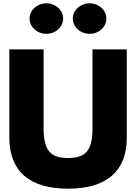

<svg xmlns="http://www.w3.org/2000/svg" viewBox="-20 -1123 821 1158"><path d="M259.6 -1103C203.5 -1103 158.4 -1062 158.4 -1011C158.4 -960 203.5 -919 259.6 -919C315.7 -919 360.8 -960 360.8 -1011C360.8 -1062 315.7 -1103 259.6 -1103ZM520.3 -1103C464.2 -1103 419.1 -1062 419.1 -1011C419.1 -960 464.2 -919 520.3 -919C576.4 -919 621.5 -960 621.5 -1011C621.5 -1062 576.4 -1103 520.3 -1103ZM537.9 -825H744.7V-293C744.7 -89 621.5 15 390.5 15C159.5 15 36.3 -89 36.3 -293V-825H243.1V-348C243.1 -210 289.3 -170 390.5 -170C491.7 -170 537.9 -210 537.9 -348Z"/></svg>

Font: Hussar
Style: BdWide
Weight: 700
Foundry: Cannot Into Space Fonts
Version: Version 2.00